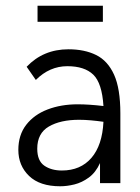

<svg xmlns="http://www.w3.org/2000/svg" viewBox="-20 -639 490 670"><path d="M190 11Q119 11 81.5 -25Q44 -61 44 -116Q44 -168 71.5 -203.5Q99 -239 146 -257Q193 -275 251 -275Q271 -275 293.5 -273.5Q316 -272 341 -269Q336 -349 305.5 -378.5Q275 -408 215 -408Q153 -408 105 -360L73 -406Q131 -467 219 -467Q275 -467 315.5 -447Q356 -427 378 -378.5Q400 -330 400 -243V0H329V-70Q314 -37 290 -19.5Q266 -2 240 4.5Q214 11 190 11ZM110 -120Q110 -78 134.5 -61Q159 -44 196 -44Q261 -44 299 -88Q337 -132 341 -214Q320 -217 298 -219Q276 -221 256 -221Q191 -221 150.5 -197.5Q110 -174 110 -120ZM111 -563V-619H339V-563Z"/></svg>

Font: Inconsolata SemiCondensed
Style: Regular
Weight: 400
Width: 4
Monospace: yes
Designer: Raph Levien, Cyreal, Brenton Simpson
Foundry: Raph Levien, Cyreal, Google
Version: Version 3.000; ttfautohint (v1.8.2.53-6de2)